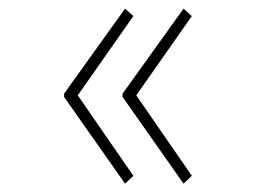

<svg xmlns="http://www.w3.org/2000/svg" viewBox="-20 -490 602 452"><path d="M412.1 -57.6 268.6 -261.7V-269.5L412.1 -469.7L431.6 -452.1L300.8 -265.6L431.6 -76.2ZM274.4 -57.6 130.9 -261.7V-269.5L274.4 -469.7L293.9 -452.1L163.1 -265.6L293.9 -76.2Z"/></svg>

Font: Reddit Mono ExtraLight
Style: Regular
Weight: 250
Monospace: yes
Designer: Stephen Hutchings
Foundry: Reddit
Version: Version 1.014